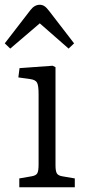

<svg xmlns="http://www.w3.org/2000/svg" viewBox="-30 -786 366 806"><path d="M51 0V-37L103 -46Q121 -49 126.5 -58.5Q132 -68 132 -96V-391Q132 -427 125.5 -439Q119 -451 97 -454L47 -461L52 -500L191 -510L203 -504V-92Q203 -68 208.5 -58.5Q214 -49 231 -46L284 -37V0ZM13 -582 -10 -604 98 -744Q115 -766 137 -766Q147 -766 156 -760.5Q165 -755 177 -739L281 -604L258 -582L137 -688Z"/></svg>

Font: Literata 12pt Light
Style: Regular
Weight: 300
Designer: Latin by Veronika Burian and Jose Scaglione. Greek by Irene Vlachou. Cyrillic by Vera Evstafieva.
Foundry: TypeTogether
Version: Version 3.002